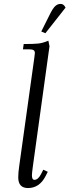

<svg xmlns="http://www.w3.org/2000/svg" viewBox="-20 -954 355 981"><path d="M73.2 -47.9Q73.2 -71.8 78.1 -105L155.8 -662.1Q158.2 -681.6 158.2 -683.1Q158.2 -693.4 151.4 -697.8Q144.5 -702.1 127 -702.1H97.2L101.1 -729Q154.8 -729 177.2 -731.7Q199.7 -734.4 227.1 -746.1L232.9 -717.8L147.9 -104Q143.1 -68.8 143.1 -58.1Q143.1 -35.2 155.8 -35.2Q174.8 -35.2 189.9 -64.9L201.2 -86.9L224.1 -76.2L212.9 -54.2Q181.6 6.8 123 6.8Q73.2 6.8 73.2 -47.9ZM190.9 -793 236.8 -884.8Q250.5 -912.1 262.5 -923.1Q274.4 -934.1 290 -934.1Q305.7 -934.1 314.9 -915L211.9 -784.2Z"/></svg>

Font: Dihjauti S
Style: Italic
Weight: 400
Italic angle: -9°
Designer: T. Christopher White
Version: Version 3.0.0